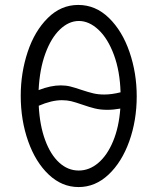

<svg xmlns="http://www.w3.org/2000/svg" viewBox="-20 -752 640 778"><path d="M64 -364Q64 -457 92.2 -541.8Q120.5 -626.5 173.8 -679.2Q227 -732 297 -732Q367.5 -732 421.5 -679.2Q475.5 -626.5 504.8 -541.2Q534 -456 534 -362Q534 -264 503.8 -179.5Q473.5 -95 419.8 -44.5Q366 6 298.5 6Q231 6 177.5 -44.5Q124 -95 94 -180Q64 -265 64 -364ZM467.5 -312Q439.5 -307 415 -307Q387 -307 364.5 -312.5Q342 -318 313.5 -328Q286 -337.5 268.8 -341.8Q251.5 -346 231 -346Q189 -346 137 -323.5Q141 -244 162.8 -184.8Q184.5 -125.5 219.8 -93.2Q255 -61 299 -61Q342 -61 378.2 -91.8Q414.5 -122.5 438.2 -179.5Q462 -236.5 467.5 -312ZM226 -406Q247.5 -406 265.2 -401.5Q283 -397 309.5 -388Q338 -378.5 357.8 -373.8Q377.5 -369 402.5 -369Q433 -369 468.5 -378Q466 -464 441.5 -530Q417 -596 379 -631.5Q341 -667 299.5 -667Q259 -667 223 -632.8Q187 -598.5 163.8 -535Q140.5 -471.5 136.5 -387Q185.5 -406 226 -406Z"/></svg>

Font: JuliaMono Light
Style: Regular
Weight: 300
Monospace: yes
Designer: cormullion
Foundry: corm
Version: Version 0.054; ttfautohint (v1.8.4)